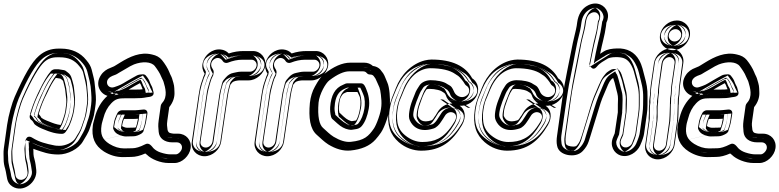

<svg xmlns="http://www.w3.org/2000/svg" viewBox="-24 -847 4488 1106"><path d="M344 -443 313 -448H310H292C284 -448 275 -443 270 -438C246 -411 225 -372 203 -327C185 -291 169 -253 156 -213C152 -201 149 -189 147 -178C146 -169 150 -160 156 -156C160 -154 166 -148 172 -136C173 -133 176 -131 178 -129L186 -123C202 -111 232 -100 253 -92L268 -87C289 -80 311 -76 333 -76C352 -76 359 -95 368 -108C380 -127 398 -180 402 -207L406 -237C409 -260 409 -282 406 -304C401 -341 404 -343 396 -371C389 -396 386 -415 367 -429C355 -437 355 -441 344 -443ZM324 -394C327 -392 339 -384 340 -379C342 -371 344 -361 347 -351C354 -325 351 -325 356 -290C359 -272 359 -255 356 -237L352 -207C350 -197 347 -182 340 -163C332 -139 328 -132 325 -127C315 -128 302 -131 290 -135L276 -140C257 -148 231 -156 215 -168C211 -175 206 -183 199 -190C211 -233 228 -274 247 -310C247 -310 248 -311 248 -312C265 -349 280 -376 297 -398H300ZM320 -7C305 -7 295 -8 291 -9C240 -19 202 -29 163 -53C163 -53 129 -78 122 -31L117 7V15C120 46 118 64 126 92C130 106 132 128 135 146C138 177 104 200 79 184C67 177 66 168 64 154C62 131 48 90 48 66C48 44 45 28 48 8L67 -128C74 -178 96 -249 107 -275C159 -393 203 -465 231 -490C251 -508 274 -517 304 -517H320C370 -517 405 -501 432 -467C446 -451 453 -438 455 -429C464 -391 474 -359 476 -317C477 -298 481 -273 477 -248L472 -212C464 -160 460 -163 447 -121C437 -89 424 -76 411 -52C396 -25 351 -7 320 -7ZM454 -33C468 -58 485 -80 495 -113C507 -154 515 -162 522 -212L527 -248C529 -265 529 -280 528 -295C525 -326 524 -349 520 -377C517 -399 509 -423 504 -446C499 -465 490 -481 473 -501C439 -544 389 -567 327 -567H312C271 -567 233 -554 201 -526C157 -488 114 -410 61 -290C46 -257 25 -184 17 -128L-2 8C-5 32 -3 48 -3 72C-3 89 0 107 6 126C18 170 11 204 47 227C109 267 192 203 185 133C183 113 180 90 175 72C167 46 169 38 168 10C171 11 177 14 181 15C223 29 256 43 313 43C366 43 429 11 454 -33ZM340 -418H341C343 -416 346 -413 352 -409C362 -402 364 -393 372 -364C379 -338 376 -341 382 -301C385 -281 384 -261 381 -241L377 -211C374 -189 355 -133 347 -121C338 -107 334 -101 333 -101C314 -101 295 -104 276 -111L262 -116C240 -125 212 -135 201 -143L193 -149C185 -163 179 -171 172 -176C174 -185 176 -193 180 -205C193 -244 208 -280 225 -316C246 -360 268 -397 289 -421L292 -423H310ZM333 -418 302 -423H285L278 -413C259 -389 242 -360 225 -322C205 -284 188 -241 175 -197L171 -183L181 -173C186 -168 190 -162 193 -156L196 -151L200 -148C221 -133 248 -124 268 -116L282 -111C296 -106 310 -103 322 -102L338 -100L346 -113C351 -121 356 -131 364 -155C371 -175 375 -191 377 -204L381 -233C384 -253 384 -274 381 -294C376 -326 379 -330 371 -358C368 -368 366 -377 364 -385C358 -408 339 -414 338 -415ZM320 18C304 18 295 17 287 16C236 6 193 -4 150 -31L149 -32H148V-33C148 -32 147 -29 147 -27L142 10V11V12C146 47 143 61 150 85C155 103 157 125 160 142V143C163 181 134 211 101 214C89 215 76 212 65 205C44 191 41 170 39 158V157V156C37 139 22 97 23 65C23 47 19 29 23 4L43 -132C51 -185 71 -256 84 -285C136 -404 180 -479 215 -509C240 -530 270 -542 305 -542H320C375 -542 419 -524 452 -483C467 -466 475 -449 479 -434C488 -397 499 -363 501 -318C502 -301 505 -274 501 -244L496 -208C488 -154 481 -151 470 -114C459 -78 445 -60 433 -40C411 -1 358 18 320 18ZM433 -45C414 -11 358 18 313 18C261 18 232 6 189 -9C186 -10 180 -12 178 -13L141 -29L143 11C144 36 142 50 151 79C155 94 158 117 160 136C162 151 158 165 150 178C130 211 90 224 61 206C38 192 45 173 30 119C25 101 22 86 22 73C22 46 20 31 23 12L42 -124C50 -177 71 -250 84 -280C136 -399 180 -474 218 -507C245 -531 277 -542 312 -542H327C383 -542 424 -523 454 -486C470 -467 477 -455 480 -441C486 -416 494 -392 496 -373C499 -346 500 -324 503 -293C504 -280 504 -266 502 -251L497 -216C490 -169 484 -164 471 -120C462 -92 448 -72 433 -45ZM323 -420 307 -423C287 -399 266 -363 246 -321C229 -285 213 -249 200 -209C196 -197 193 -186 192 -176C192 -174 191 -172 192 -171C202 -164 208 -157 215 -143L222 -138C230 -132 255 -122 278 -113L292 -108C301 -105 308 -103 317 -102C319 -105 323 -111 326 -116C335 -130 354 -185 357 -209L361 -239C364 -260 365 -281 362 -302C357 -341 358 -340 351 -367C344 -394 339 -408 331 -414ZM350 -416 359 -409C361 -408 380 -400 384 -382C386 -374 388 -365 391 -355C398 -328 396 -325 401 -292C404 -273 404 -254 401 -235L397 -205C395 -193 391 -178 384 -158C376 -134 372 -126 367 -119L354 -98L316 -102C299 -104 282 -108 266 -114L252 -119H251C233 -126 202 -136 179 -153L175 -157L172 -161C168 -167 165 -173 160 -178L152 -186L155 -194C167 -238 184 -279 204 -317V-318C221 -356 238 -385 256 -408L268 -423H307ZM320 18C377 18 434 -10 454 -45C466 -66 481 -83 491 -117C503 -156 508 -156 516 -210L522 -246C526 -274 522 -300 521 -318C519 -362 508 -395 499 -432C496 -445 488 -460 473 -477C442 -516 392 -542 320 -542H305C256 -542 218 -526 193 -504C158 -473 115 -400 63 -281C51 -253 30 -182 23 -130L3 6C0 29 3 46 3 66C3 94 17 134 19 155C21 168 21 185 45 200C57 208 76 214 98 214C165 213 182 170 180 144C177 125 175 105 170 88C162 62 166 47 162 13V9L166 -17C201 -1 237 7 276 15C291 18 302 18 320 18ZM411 -40C426 -67 441 -87 450 -117C463 -160 470 -166 477 -214L482 -249C484 -265 484 -280 483 -294C480 -325 479 -348 476 -375C473 -395 465 -419 459 -443C455 -459 448 -472 432 -491C401 -530 366 -542 327 -542H312C291 -542 266 -535 239 -512C202 -480 157 -403 105 -284C91 -253 70 -180 62 -126L43 10C40 31 42 46 42 72C42 87 45 104 50 122C64 171 62 199 81 211C86 214 89 214 89 214C97 213 145 183 140 134C138 114 135 92 130 76C122 48 124 36 123 10L121 -42L195 -10C196 -10 203 -7 204 -7C250 8 272 18 313 18C336 18 390 -2 411 -40Z M790 -77C805 -88 803 -94 804 -98C809 -112 816 -135 818 -149L825 -191C827 -202 822 -218 801 -216C775 -213 759 -212 757 -212H679C668 -212 656 -204 652 -195C641 -172 634 -154 632 -137L628 -113C627 -107 629 -102 632 -97C641 -78 661 -69 681 -64C688 -62 694 -61 701 -61L746 -62C760 -62 776 -69 790 -77ZM679 -121 682 -137C683 -142 685 -149 690 -162H749C754 -162 758 -162 771 -163L768 -149C767 -142 763 -124 759 -114L753 -112L708 -111C696 -111 681 -119 679 -121ZM1024 7C1022 23 1003 42 990 42H955C943 42 924 39 900 31C885 26 871 18 860 7C850 -4 836 -28 813 -16C782 0 757 7 739 7L691 8C662 8 634 -1 606 -18C564 -45 553 -74 561 -126C563 -140 568 -153 571 -165C580 -201 595 -229 617 -252C642 -278 659 -281 699 -281H751C782 -281 798 -282 823 -287C832 -289 872 -287 858 -325C858 -326 857 -329 856 -333C853 -350 845 -356 839 -374C835 -387 827 -399 816 -412C812 -417 805 -419 799 -419C789 -419 772 -417 764 -412C747 -402 737 -398 709 -381C671 -358 669 -357 634 -345C612 -338 596 -351 593 -366C588 -389 609 -404 624 -410L637 -415C647 -418 653 -423 665 -430L691 -445C718 -462 738 -472 748 -476C795 -494 847 -493 868 -466C881 -449 898 -424 904 -407C908 -396 914 -388 918 -376C928 -342 944 -290 910 -254C906 -250 903 -243 902 -238L890 -153C886 -123 888 -113 890 -88C893 -50 924 -27 969 -27H995C1013 -27 1027 -12 1024 7ZM798 -333C791 -347 791 -355 782 -368C766 -360 744 -347 717 -331H758C782 -331 783 -331 798 -333ZM1074 7C1081 -39 1048 -77 1002 -77H977C968 -77 966 -79 955 -81C947 -83 942 -93 941 -100C939 -124 936 -123 940 -153L951 -230C972 -256 983 -286 981 -317C981 -323 980 -331 980 -339C980 -357 971 -382 967 -396C963 -408 956 -418 952 -430C943 -453 926 -480 909 -501C895 -518 876 -528 852 -533C784 -550 723 -520 669 -487L643 -471C633 -465 632 -464 626 -462L612 -456C592 -449 571 -435 558 -415C521 -360 553 -307 595 -295C560 -264 534 -220 522 -170C519 -156 513 -141 511 -126C501 -55 522 -8 575 26C609 47 645 58 684 58L732 57C757 57 784 50 813 37C816 40 819 42 823 45C848 70 900 92 947 92H982C1025 92 1068 50 1074 7ZM776 -98 779 -101C779 -102 780 -104 781 -107C786 -120 792 -142 794 -153L799 -191C775 -189 762 -187 757 -187H679C678 -187 675 -185 675 -184C664 -162 658 -145 656 -133L653 -110L654 -109L655 -107C658 -100 669 -93 688 -88H689C695 -86 694 -86 701 -86L746 -87C752 -87 764 -91 776 -98ZM663 -102 653 -111 657 -140C658 -148 661 -158 667 -172L673 -187H749C753 -187 755 -187 768 -188L800 -191L793 -145C791 -134 786 -117 782 -105L779 -95L769 -91C765 -89 761 -88 759 -88C300 23 757 -87 757 -87L708 -86C685 -87 671 -96 663 -102ZM1049 11C1054 -22 1029 -52 995 -52H969C933 -52 917 -68 915 -91C913 -117 911 -121 915 -149L927 -234C927 -235 928 -236 928 -236C974 -285 951 -352 942 -383C937 -400 929 -409 927 -416C919 -438 902 -464 887 -482C854 -523 789 -518 739 -499C726 -494 706 -484 678 -467L652 -451C640 -444 637 -441 630 -439H629L615 -433C597 -426 560 -403 569 -361C575 -333 605 -309 642 -321C678 -333 684 -337 721 -359C748 -375 758 -378 777 -390C779 -391 792 -394 798 -394C807 -383 812 -375 815 -366C823 -341 830 -338 832 -329C833 -323 834 -321 835 -317V-314C830 -313 826 -314 817 -312C795 -307 782 -306 751 -306H699C658 -306 629 -301 599 -270C574 -244 556 -211 546 -171C543 -160 538 -147 536 -130C528 -72 543 -29 593 3C625 23 656 33 691 33L739 32C765 32 792 23 825 6C828 8 834 16 843 25C857 39 873 49 892 55C918 63 939 67 955 67H990C1021 67 1045 38 1049 11ZM821 -344C817 -353 815 -364 803 -382L790 -400L770 -390C754 -381 731 -369 704 -353L625 -306H758C782 -306 787 -306 801 -308L837 -312ZM1049 4C1044 35 1010 67 982 67H947C907 67 859 47 840 28V27L839 26C835 23 834 22 831 19L819 7L803 14C776 26 753 32 732 32L684 33C649 33 618 23 588 4C543 -25 527 -59 536 -122C538 -134 542 -149 546 -164C557 -210 580 -249 611 -277L645 -307L602 -319C597 -320 592 -323 588 -326C568 -339 556 -366 579 -401C589 -416 605 -428 620 -433L635 -439C642 -442 647 -444 656 -450L682 -465C736 -498 790 -523 847 -509C868 -504 879 -497 889 -485C905 -465 921 -440 928 -421C934 -405 941 -396 943 -389C948 -374 955 -350 955 -338C955 -329 956 -323 956 -316C957 -291 950 -267 932 -246L927 -240L915 -157C911 -126 914 -118 916 -98C917 -89 920 -80 925 -73C930 -66 937 -59 950 -56C957 -55 964 -52 977 -52H1002C1005 -52 1007 -51 1009 -51C1035 -47 1053 -25 1049 4ZM755 -93C762 -99 756 -93 760 -103C765 -117 772 -139 774 -151L779 -189C769 -188 767 -187 757 -187H695C685 -165 679 -149 677 -135L673 -111C673 -108 673 -106 674 -105L675 -104L676 -103C681 -92 687 -90 701 -86H702L742 -87C745 -88 749 -90 755 -93ZM642 -108 633 -115 637 -138C638 -145 640 -155 646 -168L654 -187H749L763 -188L820 -193L813 -147C812 -137 807 -120 803 -109L800 -100L787 -94C780 -91 774 -90 771 -89C768 -88 766 -88 763 -87L708 -86H706C665 -87 649 -102 642 -108ZM1069 9C1072 -9 1065 -27 1040 -41C1030 -47 1014 -52 995 -52H969C960 -52 938 -57 935 -90C933 -116 931 -122 935 -151L947 -236C947 -238 950 -242 950 -242C987 -281 978 -326 969 -359C967 -367 965 -374 963 -380C958 -395 951 -404 948 -412C941 -432 924 -458 909 -476C906 -480 902 -484 898 -487C854 -523 774 -517 722 -497C705 -491 686 -479 657 -462L632 -447C619 -439 617 -438 614 -437L613 -436L597 -430C570 -419 542 -395 549 -363C551 -355 555 -347 563 -339C569 -333 577 -326 591 -322C611 -316 638 -317 657 -323C694 -335 705 -343 741 -364C762 -377 772 -381 785 -388C790 -381 793 -375 795 -369C798 -360 801 -353 804 -348C808 -341 811 -338 812 -331C813 -326 813 -323 814 -320C815 -316 816 -314 816 -312C813 -312 811 -311 806 -310C788 -306 781 -306 751 -306H699C651 -306 607 -296 577 -264C552 -238 536 -206 526 -168C523 -157 518 -143 516 -128C508 -73 520 -35 572 -1C605 20 644 33 690 33H691L740 32C769 32 794 24 817 15L821 19C835 33 854 45 878 53C906 62 929 67 955 67H990C1055 67 1067 23 1069 9ZM842 -340 855 -314 807 -309C795 -308 782 -306 758 -306H612L684 -348C711 -364 735 -377 751 -386L799 -412L824 -377C836 -360 837 -350 842 -340ZM1029 6C1024 39 991 64 981 67H947C923 67 881 52 862 33H861V32C858 29 855 27 852 24L826 -2L785 17C759 29 742 32 731 32L683 33C660 33 638 27 609 9C566 -19 546 -57 556 -124C558 -137 562 -153 566 -167C578 -214 603 -255 633 -282L658 -305L615 -318C605 -321 567 -357 600 -406C611 -422 627 -432 635 -435L637 -436L652 -442C660 -445 668 -449 677 -455L702 -470C759 -505 801 -519 834 -511L835 -510H836C848 -507 858 -504 868 -491C884 -471 901 -446 908 -425C913 -410 920 -401 923 -392C927 -377 935 -354 935 -339C935 -331 936 -323 936 -316C938 -288 928 -262 910 -240L907 -236L895 -155C891 -124 894 -121 896 -99C897 -92 893 -66 940 -57C940 -57 955 -52 977 -52H1002C1006 -51 1034 -31 1029 6Z M1454 -468C1451 -450 1434 -434 1416 -434H1363C1349 -434 1335 -430 1320 -427C1303 -424 1288 -414 1277 -401C1268 -390 1260 -385 1255 -367L1251 -350C1247 -334 1242 -319 1239 -298L1200 -31C1197 -13 1180 3 1161 3C1142 3 1128 -13 1131 -31L1170 -298C1175 -330 1179 -339 1184 -360L1189 -377C1192 -388 1196 -398 1202 -409C1204 -412 1205 -415 1205 -418L1207 -430C1208 -439 1202 -449 1198 -455C1188 -471 1191 -492 1208 -505C1228 -520 1249 -513 1260 -494C1266 -485 1279 -482 1289 -486C1317 -497 1344 -503 1372 -503H1425C1443 -503 1457 -486 1454 -468ZM1154 53C1200 53 1243 15 1250 -31L1289 -298C1292 -319 1295 -329 1299 -344L1303 -359C1306 -363 1308 -365 1313 -371C1322 -381 1342 -383 1355 -384H1408C1453 -384 1497 -423 1504 -468C1511 -513 1478 -553 1433 -553H1380C1351 -553 1324 -549 1294 -539C1282 -552 1266 -560 1247 -562C1198 -567 1155 -530 1144 -486C1138 -461 1143 -442 1155 -422C1149 -410 1145 -399 1141 -385L1135 -368C1128 -346 1125 -329 1120 -298L1081 -31C1074 15 1108 53 1154 53ZM1479 -464C1475 -433 1447 -409 1416 -409H1363C1354 -409 1341 -406 1324 -403C1314 -401 1305 -394 1296 -384C1284 -370 1282 -372 1279 -361L1275 -344C1271 -328 1267 -313 1264 -294L1225 -27C1220 4 1193 28 1161 28C1127 28 1102 -2 1107 -35L1145 -302C1150 -335 1154 -348 1159 -367H1160L1165 -384C1169 -397 1172 -407 1180 -421C1180 -421 1181 -421 1181 -422L1182 -432C1181 -434 1179 -437 1176 -442C1159 -470 1166 -505 1193 -525C1225 -549 1261 -537 1280 -509C1310 -521 1341 -528 1372 -528H1425C1460 -528 1484 -496 1479 -464ZM1154 28C1187 28 1221 -2 1226 -35L1264 -302C1267 -324 1271 -336 1275 -350L1280 -371L1284 -375C1287 -379 1289 -382 1294 -388C1313 -410 1342 -408 1353 -409H1354H1408C1440 -409 1475 -439 1480 -472C1484 -501 1466 -524 1440 -528H1433H1380C1354 -528 1330 -524 1302 -515L1286 -510L1275 -522C1267 -531 1257 -536 1245 -537C1210 -541 1176 -514 1168 -481C1164 -463 1167 -451 1177 -435L1184 -423L1178 -410C1172 -399 1169 -391 1165 -378L1159 -361C1152 -340 1149 -325 1145 -294L1106 -27C1102 2 1120 24 1146 28ZM1499 -466C1496 -447 1483 -426 1451 -415C1442 -412 1430 -409 1416 -409H1363C1362 -409 1354 -408 1334 -404C1332 -403 1324 -398 1317 -390C1305 -376 1304 -377 1300 -363L1295 -346C1291 -330 1287 -316 1284 -296L1245 -29C1242 -8 1223 28 1161 28C1093 28 1084 -14 1087 -33L1125 -300C1130 -333 1134 -343 1139 -364L1145 -381C1148 -393 1153 -404 1159 -416C1159 -417 1160 -419 1160 -420L1162 -432C1162 -433 1160 -440 1155 -447C1141 -470 1143 -499 1172 -520C1178 -525 1186 -529 1197 -533C1220 -541 1250 -539 1269 -531C1280 -527 1286 -521 1291 -516C1316 -523 1344 -528 1372 -528H1425C1444 -528 1459 -523 1469 -518C1496 -504 1502 -484 1499 -466ZM1154 28C1157 28 1200 10 1206 -33L1244 -300C1247 -321 1251 -334 1255 -348L1260 -366L1262 -369C1265 -373 1268 -376 1273 -382C1279 -389 1287 -394 1296 -398C1318 -407 1341 -408 1349 -409H1352H1408C1411 -409 1454 -428 1460 -470C1465 -505 1437 -527 1432 -528H1380C1360 -528 1342 -525 1317 -517L1276 -503L1254 -527C1248 -534 1240 -538 1239 -538C1238 -538 1198 -526 1188 -483C1183 -462 1188 -447 1198 -430L1202 -422L1199 -415C1193 -404 1189 -394 1185 -381L1180 -364C1173 -342 1169 -327 1165 -296L1126 -29C1120 10 1152 28 1154 28Z M1816 -468C1813 -450 1796 -434 1778 -434H1725C1711 -434 1697 -430 1682 -427C1665 -424 1650 -414 1639 -401C1630 -390 1622 -385 1617 -367L1613 -350C1609 -334 1604 -319 1601 -298L1562 -31C1559 -13 1542 3 1523 3C1504 3 1490 -13 1493 -31L1532 -298C1537 -330 1541 -339 1546 -360L1551 -377C1554 -388 1558 -398 1564 -409C1566 -412 1567 -415 1567 -418L1569 -430C1570 -439 1564 -449 1560 -455C1550 -471 1553 -492 1570 -505C1590 -520 1611 -513 1622 -494C1628 -485 1641 -482 1651 -486C1679 -497 1706 -503 1734 -503H1787C1805 -503 1819 -486 1816 -468ZM1516 53C1562 53 1605 15 1612 -31L1651 -298C1654 -319 1657 -329 1661 -344L1665 -359C1668 -363 1670 -365 1675 -371C1684 -381 1704 -383 1717 -384H1770C1815 -384 1859 -423 1866 -468C1873 -513 1840 -553 1795 -553H1742C1713 -553 1686 -549 1656 -539C1644 -552 1628 -560 1609 -562C1560 -567 1517 -530 1506 -486C1500 -461 1505 -442 1517 -422C1511 -410 1507 -399 1503 -385L1497 -368C1490 -346 1487 -329 1482 -298L1443 -31C1436 15 1470 53 1516 53ZM1841 -464C1837 -433 1809 -409 1778 -409H1725C1716 -409 1703 -406 1686 -403C1676 -401 1667 -394 1658 -384C1646 -370 1644 -372 1641 -361L1637 -344C1633 -328 1629 -313 1626 -294L1587 -27C1582 4 1555 28 1523 28C1489 28 1464 -2 1469 -35L1507 -302C1512 -335 1516 -348 1521 -367H1522L1527 -384C1531 -397 1534 -407 1542 -421C1542 -421 1543 -421 1543 -422L1544 -432C1543 -434 1541 -437 1538 -442C1521 -470 1528 -505 1555 -525C1587 -549 1623 -537 1642 -509C1672 -521 1703 -528 1734 -528H1787C1822 -528 1846 -496 1841 -464ZM1516 28C1549 28 1583 -2 1588 -35L1626 -302C1629 -324 1633 -336 1637 -350L1642 -371L1646 -375C1649 -379 1651 -382 1656 -388C1675 -410 1704 -408 1715 -409H1716H1770C1802 -409 1837 -439 1842 -472C1846 -501 1828 -524 1802 -528H1795H1742C1716 -528 1692 -524 1664 -515L1648 -510L1637 -522C1629 -531 1619 -536 1607 -537C1572 -541 1538 -514 1530 -481C1526 -463 1529 -451 1539 -435L1546 -423L1540 -410C1534 -399 1531 -391 1527 -378L1521 -361C1514 -340 1511 -325 1507 -294L1468 -27C1464 2 1482 24 1508 28ZM1861 -466C1858 -447 1845 -426 1813 -415C1804 -412 1792 -409 1778 -409H1725C1724 -409 1716 -408 1696 -404C1694 -403 1686 -398 1679 -390C1667 -376 1666 -377 1662 -363L1657 -346C1653 -330 1649 -316 1646 -296L1607 -29C1604 -8 1585 28 1523 28C1455 28 1446 -14 1449 -33L1487 -300C1492 -333 1496 -343 1501 -364L1507 -381C1510 -393 1515 -404 1521 -416C1521 -417 1522 -419 1522 -420L1524 -432C1524 -433 1522 -440 1517 -447C1503 -470 1505 -499 1534 -520C1540 -525 1548 -529 1559 -533C1582 -541 1612 -539 1631 -531C1642 -527 1648 -521 1653 -516C1678 -523 1706 -528 1734 -528H1787C1806 -528 1821 -523 1831 -518C1858 -504 1864 -484 1861 -466ZM1516 28C1519 28 1562 10 1568 -33L1606 -300C1609 -321 1613 -334 1617 -348L1622 -366L1624 -369C1627 -373 1630 -376 1635 -382C1641 -389 1649 -394 1658 -398C1680 -407 1703 -408 1711 -409H1714H1770C1773 -409 1816 -428 1822 -470C1827 -505 1799 -527 1794 -528H1742C1722 -528 1704 -525 1679 -517L1638 -503L1616 -527C1610 -534 1602 -538 1601 -538C1600 -538 1560 -526 1550 -483C1545 -462 1550 -447 1560 -430L1564 -422L1561 -415C1555 -404 1551 -394 1547 -381L1542 -364C1535 -342 1531 -327 1527 -296L1488 -29C1482 10 1514 28 1516 28Z M2056 -367H1977C1973 -367 1969 -366 1966 -365L1953 -359C1905 -340 1883 -297 1878 -231C1877 -212 1878 -195 1883 -175C1886 -162 1893 -160 1899 -154L1919 -136C1941 -116 1962 -105 1983 -101C1999 -98 2005 -99 2019 -102C2032 -104 2046 -105 2060 -121C2080 -145 2092 -178 2100 -220C2108 -265 2098 -306 2086 -333C2082 -343 2074 -367 2056 -367ZM2035 -317C2039 -308 2043 -302 2047 -292C2061 -261 2046 -179 2027 -153C2023 -152 2005 -149 2002 -149C1990 -152 1977 -156 1955 -176L1936 -194C1934 -196 1933 -196 1931 -198C1928 -212 1927 -225 1928 -232C1928 -233 1929 -233 1929 -234C1930 -262 1935 -280 1939 -287C1952 -310 1954 -308 1975 -317ZM2105 -418C2119 -418 2126 -414 2132 -404L2139 -394C2143 -386 2146 -379 2149 -372C2160 -345 2165 -346 2170 -302C2176 -252 2176 -222 2156 -165C2146 -136 2136 -116 2130 -107C2099 -62 2075 -38 1997 -30C1968 -27 1935 -37 1898 -59C1874 -74 1860 -90 1837 -110C1816 -128 1804 -174 1811 -256C1816 -306 1852 -368 1873 -384C1920 -420 1958 -436 1987 -436H2067C2077 -436 2083 -433 2089 -426C2093 -421 2100 -418 2105 -418ZM2124 -467C2111 -479 2094 -486 2074 -486H1994C1947 -486 1897 -463 1845 -422C1824 -406 1809 -382 1790 -348C1775 -322 1765 -289 1761 -254C1753 -168 1762 -105 1800 -71C1825 -49 1841 -32 1867 -15C1910 11 1952 24 1995 20C2057 14 2106 -6 2139 -43C2151 -56 2161 -70 2171 -84C2192 -115 2219 -192 2222 -240C2224 -280 2220 -345 2207 -372C2198 -391 2194 -408 2183 -425L2176 -434C2165 -452 2148 -464 2124 -467ZM2054 -342C2057 -338 2060 -331 2063 -323C2073 -300 2083 -263 2076 -225C2069 -185 2057 -156 2041 -137C2034 -129 2031 -129 2014 -126C1999 -123 1999 -123 1987 -125C1972 -128 1955 -137 1935 -155L1915 -173C1911 -177 1908 -179 1908 -179C1908 -179 1907 -180 1907 -181C1903 -199 1902 -212 1903 -229C1907 -291 1926 -321 1962 -336L1976 -342H1977ZM2051 -342 2058 -328C2063 -318 2065 -311 2069 -302C2089 -257 2071 -173 2047 -139L2042 -132L2034 -129C2026 -127 2013 -124 2003 -124H1999L1996 -125C1983 -128 1964 -135 1939 -157L1919 -175L1914 -180L1908 -185L1907 -192C1903 -209 1902 -221 1904 -236C1906 -266 1910 -286 1918 -300C1932 -325 1948 -332 1965 -340L1970 -342ZM2107 -443C2101 -449 2099 -452 2093 -455C2085 -459 2075 -461 2067 -461H1987C1949 -461 1906 -442 1857 -404C1827 -381 1792 -317 1786 -259C1778 -176 1788 -119 1820 -91C1842 -72 1858 -55 1885 -37C1925 -13 1962 -1 1999 -5C2083 -14 2118 -45 2151 -93C2160 -106 2168 -127 2179 -157C2200 -217 2200 -254 2194 -305C2189 -350 2181 -359 2172 -381C2169 -389 2166 -397 2161 -406L2160 -407L2154 -417C2149 -425 2146 -429 2139 -434C2129 -441 2115 -443 2107 -443ZM2121 -442C2139 -439 2147 -433 2155 -421L2162 -411C2171 -398 2174 -383 2184 -361C2193 -343 2199 -279 2197 -242C2195 -201 2167 -123 2150 -98C2141 -85 2131 -72 2120 -60C2093 -29 2050 -11 1992 -5C1956 -1 1920 -13 1880 -37C1856 -53 1843 -67 1817 -90C1789 -114 1777 -166 1785 -251C1788 -283 1799 -313 1812 -336C1831 -370 1845 -390 1861 -402C1911 -441 1956 -461 1994 -461H2074C2088 -461 2099 -456 2107 -449L2113 -444ZM2036 -342H1987L1980 -339C1952 -328 1928 -295 1923 -230C1922 -212 1922 -197 1927 -178C1928 -175 1929 -174 1929 -174C1929 -174 1932 -172 1937 -168L1957 -150C1977 -132 1994 -125 1997 -124C1998 -124 2002 -125 2005 -126C2011 -127 2015 -127 2016 -127C2017 -127 2018 -129 2020 -131C2037 -151 2047 -182 2055 -223C2063 -264 2053 -303 2042 -327C2040 -332 2039 -337 2036 -342ZM2069 -342H1960L1948 -337C1932 -330 1909 -318 1896 -295C1889 -283 1886 -265 1884 -235V-234C1883 -224 1883 -211 1886 -195L1887 -190L1892 -185L1897 -180L1917 -162C1942 -140 1967 -131 1982 -127L1992 -124H2004C2026 -124 2032 -127 2047 -131L2062 -135L2068 -144C2092 -178 2108 -257 2090 -298C2086 -307 2084 -314 2079 -324ZM2125 -441C2113 -452 2091 -461 2067 -461H1987C1930 -461 1884 -436 1836 -399C1805 -375 1772 -313 1766 -258C1758 -175 1767 -125 1799 -97C1821 -78 1835 -61 1864 -42C1904 -17 1951 1 2005 -5C2104 -16 2141 -52 2172 -98C2180 -110 2190 -130 2200 -160C2221 -219 2220 -254 2214 -304C2209 -348 2203 -353 2193 -377C2190 -385 2187 -392 2182 -401L2181 -402L2175 -412C2168 -423 2153 -436 2125 -441ZM2113 -443C2117 -442 2125 -441 2134 -426L2140 -416C2149 -402 2154 -386 2164 -366C2174 -346 2179 -279 2177 -241C2174 -197 2146 -119 2128 -93C2119 -80 2109 -66 2098 -54C2071 -23 2034 -10 1986 -5C1966 -3 1939 -8 1900 -32C1878 -46 1864 -61 1838 -84C1810 -108 1798 -167 1806 -252C1809 -285 1820 -316 1833 -340C1852 -374 1868 -397 1882 -408C1933 -448 1974 -461 1994 -461H2074C2074 -461 2079 -460 2085 -454L2095 -446Z M2582 -251C2543 -251 2512 -228 2496 -200C2491 -192 2488 -186 2485 -182C2481 -176 2474 -168 2470 -160C2469 -159 2468 -158 2462 -154C2449 -150 2438 -148 2430 -148C2408 -148 2394 -155 2383 -179C2383 -179 2382 -188 2384 -205C2386 -221 2391 -239 2399 -259L2410 -289C2414 -299 2418 -306 2420 -311L2432 -331C2433 -332 2437 -335 2450 -335C2467 -335 2483 -333 2499 -329C2520 -324 2522 -319 2536 -311C2543 -305 2546 -293 2550 -284C2558 -270 2569 -259 2582 -251ZM2624 -238C2669 -234 2712 -266 2725 -303C2740 -345 2721 -380 2696 -396C2657 -467 2580 -504 2461 -504C2449 -504 2437 -502 2423 -499C2348 -480 2285 -417 2256 -339C2241 -298 2224 -269 2216 -216C2203 -126 2224 -71 2273 -28C2311 5 2358 21 2402 21C2519 21 2583 -35 2637 -126C2665 -174 2654 -218 2624 -238ZM2660 -294C2634 -278 2605 -295 2595 -312C2587 -327 2583 -343 2569 -353C2564 -357 2559 -358 2552 -363C2532 -378 2492 -385 2457 -385C2434 -385 2406 -376 2392 -354L2378 -332C2373 -324 2369 -315 2364 -301L2352 -271C2343 -248 2337 -226 2334 -205C2331 -185 2330 -168 2337 -153C2353 -118 2383 -98 2423 -98C2439 -98 2455 -101 2474 -107C2490 -112 2506 -129 2515 -143C2524 -157 2530 -164 2539 -180C2547 -194 2567 -207 2587 -198C2604 -190 2610 -173 2594 -146C2563 -94 2532 -63 2500 -48C2475 -35 2445 -29 2409 -29C2376 -29 2342 -41 2309 -68C2283 -89 2269 -115 2265 -144C2262 -167 2262 -191 2266 -216C2270 -242 2275 -261 2281 -274C2299 -314 2306 -343 2331 -380C2357 -418 2389 -441 2428 -451C2439 -453 2446 -454 2453 -454C2520 -454 2568 -442 2598 -421C2603 -417 2609 -414 2615 -410C2625 -403 2647 -376 2653 -364C2655 -360 2659 -356 2662 -354C2682 -344 2688 -310 2660 -294ZM2595 -273 2672 -226H2582C2553 -226 2531 -209 2518 -187C2513 -178 2508 -172 2505 -167C2499 -159 2494 -153 2493 -150L2491 -146L2489 -143C2487 -141 2482 -137 2476 -133L2473 -131L2469 -130C2455 -126 2441 -123 2430 -123C2400 -123 2375 -138 2360 -169C2355 -181 2356 -188 2359 -209C2362 -227 2367 -247 2375 -268L2387 -298C2391 -309 2394 -316 2397 -322L2398 -323L2413 -346L2414 -347C2419 -353 2433 -360 2450 -360C2469 -360 2487 -358 2505 -354C2531 -348 2541 -336 2548 -332L2551 -331L2553 -329C2567 -316 2569 -301 2572 -296C2578 -286 2586 -279 2595 -273ZM2610 -217C2627 -205 2638 -179 2615 -139C2564 -52 2509 -4 2402 -4C2364 -4 2322 -18 2289 -47C2246 -84 2229 -127 2241 -212C2248 -261 2263 -286 2279 -330C2305 -401 2364 -458 2429 -475C2443 -478 2451 -479 2461 -479C2576 -479 2642 -444 2675 -384L2678 -379L2683 -375C2699 -365 2712 -342 2701 -311C2692 -284 2658 -260 2626 -263L2529 -273ZM2672 -272C2682 -278 2691 -286 2696 -295C2713 -324 2703 -360 2675 -376C2665 -395 2646 -419 2629 -430C2623 -434 2618 -438 2613 -441C2577 -466 2523 -479 2453 -479C2444 -479 2435 -478 2422 -475C2376 -463 2340 -437 2311 -394C2283 -353 2275 -321 2258 -284C2251 -268 2245 -246 2241 -219C2237 -192 2236 -166 2240 -140C2245 -106 2262 -74 2293 -49C2330 -18 2370 -4 2409 -4C2448 -4 2482 -12 2511 -26C2550 -44 2584 -78 2616 -133C2628 -153 2633 -177 2623 -197C2617 -209 2608 -216 2598 -221C2562 -238 2529 -214 2517 -193C2509 -179 2503 -172 2493 -156C2486 -145 2474 -133 2467 -131C2450 -126 2435 -123 2423 -123C2393 -123 2372 -137 2359 -164C2356 -171 2355 -183 2358 -202C2361 -221 2367 -240 2375 -262L2387 -292C2393 -306 2396 -314 2399 -319L2413 -341C2421 -353 2438 -360 2457 -360C2490 -360 2525 -352 2537 -343C2546 -337 2552 -334 2554 -333C2560 -329 2564 -319 2573 -301L2574 -300V-299C2589 -274 2630 -247 2672 -272ZM2615 -268C2608 -273 2600 -280 2593 -291C2589 -299 2588 -310 2574 -323L2572 -326L2568 -328C2565 -330 2551 -344 2517 -352C2496 -357 2473 -360 2450 -360C2420 -360 2397 -348 2392 -342L2391 -340L2377 -319L2376 -318C2373 -313 2370 -305 2366 -294L2355 -264C2347 -243 2342 -224 2339 -207C2336 -187 2336 -181 2340 -173C2353 -147 2378 -123 2430 -123C2450 -123 2466 -127 2483 -132L2491 -134L2497 -138C2504 -143 2508 -147 2510 -149L2513 -151L2514 -154C2516 -159 2521 -165 2526 -173C2529 -178 2534 -183 2539 -192C2555 -219 2578 -226 2582 -226H2685ZM2589 -222 2512 -275 2632 -263C2632 -263 2668 -272 2680 -308C2693 -345 2675 -372 2662 -380L2656 -384L2653 -389C2618 -453 2559 -479 2461 -479C2456 -479 2452 -478 2441 -476C2390 -462 2328 -408 2300 -333C2284 -290 2268 -265 2261 -214C2248 -126 2269 -79 2311 -42C2343 -14 2378 -4 2402 -4C2485 -4 2540 -42 2594 -134C2619 -177 2604 -212 2589 -222ZM2692 -276C2658 -256 2610 -262 2585 -275C2568 -284 2560 -294 2553 -305C2546 -318 2542 -328 2537 -334L2533 -338C2532 -339 2526 -341 2516 -348C2509 -353 2484 -360 2457 -360C2455 -360 2443 -360 2434 -346L2420 -324C2417 -319 2414 -310 2408 -296L2396 -266C2394 -260 2391 -253 2389 -247C2384 -232 2380 -217 2378 -203C2375 -183 2375 -170 2380 -160C2395 -128 2416 -123 2423 -123C2427 -123 2435 -124 2451 -129C2455 -131 2466 -141 2472 -151C2482 -167 2488 -173 2496 -188C2502 -199 2530 -236 2593 -225C2602 -223 2609 -220 2616 -217C2655 -198 2654 -168 2637 -138C2605 -84 2573 -49 2530 -29C2498 -13 2456 -4 2409 -4C2355 -4 2308 -23 2271 -54C2240 -80 2225 -110 2220 -142C2216 -167 2217 -192 2221 -218C2224 -236 2227 -250 2231 -263C2233 -269 2235 -275 2237 -280C2254 -318 2262 -349 2289 -389C2317 -430 2355 -459 2409 -473L2410 -474H2411C2425 -477 2439 -479 2453 -479C2530 -479 2593 -464 2633 -436C2638 -433 2644 -430 2650 -426C2671 -413 2687 -389 2696 -371C2733 -348 2738 -303 2692 -276Z M3077 -251C3038 -251 3007 -228 2991 -200C2986 -192 2983 -186 2980 -182C2976 -176 2969 -168 2965 -160C2964 -159 2963 -158 2957 -154C2944 -150 2933 -148 2925 -148C2903 -148 2889 -155 2878 -179C2878 -179 2877 -188 2879 -205C2881 -221 2886 -239 2894 -259L2905 -289C2909 -299 2913 -306 2915 -311L2927 -331C2928 -332 2932 -335 2945 -335C2962 -335 2978 -333 2994 -329C3015 -324 3017 -319 3031 -311C3038 -305 3041 -293 3045 -284C3053 -270 3064 -259 3077 -251ZM3119 -238C3164 -234 3207 -266 3220 -303C3235 -345 3216 -380 3191 -396C3152 -467 3075 -504 2956 -504C2944 -504 2932 -502 2918 -499C2843 -480 2780 -417 2751 -339C2736 -298 2719 -269 2711 -216C2698 -126 2719 -71 2768 -28C2806 5 2853 21 2897 21C3014 21 3078 -35 3132 -126C3160 -174 3149 -218 3119 -238ZM3155 -294C3129 -278 3100 -295 3090 -312C3082 -327 3078 -343 3064 -353C3059 -357 3054 -358 3047 -363C3027 -378 2987 -385 2952 -385C2929 -385 2901 -376 2887 -354L2873 -332C2868 -324 2864 -315 2859 -301L2847 -271C2838 -248 2832 -226 2829 -205C2826 -185 2825 -168 2832 -153C2848 -118 2878 -98 2918 -98C2934 -98 2950 -101 2969 -107C2985 -112 3001 -129 3010 -143C3019 -157 3025 -164 3034 -180C3042 -194 3062 -207 3082 -198C3099 -190 3105 -173 3089 -146C3058 -94 3027 -63 2995 -48C2970 -35 2940 -29 2904 -29C2871 -29 2837 -41 2804 -68C2778 -89 2764 -115 2760 -144C2757 -167 2757 -191 2761 -216C2765 -242 2770 -261 2776 -274C2794 -314 2801 -343 2826 -380C2852 -418 2884 -441 2923 -451C2934 -453 2941 -454 2948 -454C3015 -454 3063 -442 3093 -421C3098 -417 3104 -414 3110 -410C3120 -403 3142 -376 3148 -364C3150 -360 3154 -356 3157 -354C3177 -344 3183 -310 3155 -294ZM3090 -273 3167 -226H3077C3048 -226 3026 -209 3013 -187C3008 -178 3003 -172 3000 -167C2994 -159 2989 -153 2988 -150L2986 -146L2984 -143C2982 -141 2977 -137 2971 -133L2968 -131L2964 -130C2950 -126 2936 -123 2925 -123C2895 -123 2870 -138 2855 -169C2850 -181 2851 -188 2854 -209C2857 -227 2862 -247 2870 -268L2882 -298C2886 -309 2889 -316 2892 -322L2893 -323L2908 -346L2909 -347C2914 -353 2928 -360 2945 -360C2964 -360 2982 -358 3000 -354C3026 -348 3036 -336 3043 -332L3046 -331L3048 -329C3062 -316 3064 -301 3067 -296C3073 -286 3081 -279 3090 -273ZM3105 -217C3122 -205 3133 -179 3110 -139C3059 -52 3004 -4 2897 -4C2859 -4 2817 -18 2784 -47C2741 -84 2724 -127 2736 -212C2743 -261 2758 -286 2774 -330C2800 -401 2859 -458 2924 -475C2938 -478 2946 -479 2956 -479C3071 -479 3137 -444 3170 -384L3173 -379L3178 -375C3194 -365 3207 -342 3196 -311C3187 -284 3153 -260 3121 -263L3024 -273ZM3167 -272C3177 -278 3186 -286 3191 -295C3208 -324 3198 -360 3170 -376C3160 -395 3141 -419 3124 -430C3118 -434 3113 -438 3108 -441C3072 -466 3018 -479 2948 -479C2939 -479 2930 -478 2917 -475C2871 -463 2835 -437 2806 -394C2778 -353 2770 -321 2753 -284C2746 -268 2740 -246 2736 -219C2732 -192 2731 -166 2735 -140C2740 -106 2757 -74 2788 -49C2825 -18 2865 -4 2904 -4C2943 -4 2977 -12 3006 -26C3045 -44 3079 -78 3111 -133C3123 -153 3128 -177 3118 -197C3112 -209 3103 -216 3093 -221C3057 -238 3024 -214 3012 -193C3004 -179 2998 -172 2988 -156C2981 -145 2969 -133 2962 -131C2945 -126 2930 -123 2918 -123C2888 -123 2867 -137 2854 -164C2851 -171 2850 -183 2853 -202C2856 -221 2862 -240 2870 -262L2882 -292C2888 -306 2891 -314 2894 -319L2908 -341C2916 -353 2933 -360 2952 -360C2985 -360 3020 -352 3032 -343C3041 -337 3047 -334 3049 -333C3055 -329 3059 -319 3068 -301L3069 -300V-299C3084 -274 3125 -247 3167 -272ZM3110 -268C3103 -273 3095 -280 3088 -291C3084 -299 3083 -310 3069 -323L3067 -326L3063 -328C3060 -330 3046 -344 3012 -352C2991 -357 2968 -360 2945 -360C2915 -360 2892 -348 2887 -342L2886 -340L2872 -319L2871 -318C2868 -313 2865 -305 2861 -294L2850 -264C2842 -243 2837 -224 2834 -207C2831 -187 2831 -181 2835 -173C2848 -147 2873 -123 2925 -123C2945 -123 2961 -127 2978 -132L2986 -134L2992 -138C2999 -143 3003 -147 3005 -149L3008 -151L3009 -154C3011 -159 3016 -165 3021 -173C3024 -178 3029 -183 3034 -192C3050 -219 3073 -226 3077 -226H3180ZM3084 -222 3007 -275 3127 -263C3127 -263 3163 -272 3175 -308C3188 -345 3170 -372 3157 -380L3151 -384L3148 -389C3113 -453 3054 -479 2956 -479C2951 -479 2947 -478 2936 -476C2885 -462 2823 -408 2795 -333C2779 -290 2763 -265 2756 -214C2743 -126 2764 -79 2806 -42C2838 -14 2873 -4 2897 -4C2980 -4 3035 -42 3089 -134C3114 -177 3099 -212 3084 -222ZM3187 -276C3153 -256 3105 -262 3080 -275C3063 -284 3055 -294 3048 -305C3041 -318 3037 -328 3032 -334L3028 -338C3027 -339 3021 -341 3011 -348C3004 -353 2979 -360 2952 -360C2950 -360 2938 -360 2929 -346L2915 -324C2912 -319 2909 -310 2903 -296L2891 -266C2889 -260 2886 -253 2884 -247C2879 -232 2875 -217 2873 -203C2870 -183 2870 -170 2875 -160C2890 -128 2911 -123 2918 -123C2922 -123 2930 -124 2946 -129C2950 -131 2961 -141 2967 -151C2977 -167 2983 -173 2991 -188C2997 -199 3025 -236 3088 -225C3097 -223 3104 -220 3111 -217C3150 -198 3149 -168 3132 -138C3100 -84 3068 -49 3025 -29C2993 -13 2951 -4 2904 -4C2850 -4 2803 -23 2766 -54C2735 -80 2720 -110 2715 -142C2711 -167 2712 -192 2716 -218C2719 -236 2722 -250 2726 -263C2728 -269 2730 -275 2732 -280C2749 -318 2757 -349 2784 -389C2812 -430 2850 -459 2904 -473L2905 -474H2906C2920 -477 2934 -479 2948 -479C3025 -479 3088 -464 3128 -436C3133 -433 3139 -430 3145 -426C3166 -413 3182 -389 3191 -371C3228 -348 3233 -303 3187 -276Z M3426 -757C3429 -748 3429 -740 3423 -729C3421 -726 3420 -723 3420 -720L3417 -698C3414 -677 3410 -657 3405 -640C3393 -595 3381 -530 3371 -478C3371 -478 3386 -430 3414 -463C3434 -487 3450 -492 3476 -509C3482 -513 3499 -518 3525 -518C3567 -518 3591 -509 3612 -472C3626 -446 3629 -430 3636 -403C3646 -363 3657 -335 3656 -283C3655 -248 3658 -229 3652 -189L3636 -76C3636 -74 3629 -52 3617 -22C3613 -13 3607 -7 3597 -2C3566 14 3541 -15 3554 -43L3563 -63C3567 -72 3566 -71 3567 -77L3585 -202V-205L3586 -221C3587 -257 3590 -294 3582 -325C3576 -348 3572 -369 3565 -391C3558 -412 3556 -427 3543 -442C3535 -451 3525 -449 3509 -449C3498 -449 3485 -439 3479 -435C3468 -428 3463 -420 3454 -409C3443 -395 3434 -377 3424 -353C3401 -299 3394 -287 3375 -224C3356 -160 3346 -125 3328 -68L3319 -42C3315 -30 3308 -19 3298 -8C3295 -5 3287 0 3263 -4C3241 -8 3236 -15 3235 -23C3233 -35 3233 -49 3235 -66L3265 -279C3269 -310 3274 -336 3278 -357C3295 -439 3310 -519 3325 -599C3330 -625 3344 -672 3348 -698L3351 -719C3356 -752 3367 -765 3381 -772C3404 -783 3420 -773 3426 -757ZM3365 -817C3327 -799 3307 -762 3301 -719L3298 -698C3294 -673 3281 -626 3276 -601C3255 -491 3232 -394 3215 -279L3185 -66C3182 -45 3181 -26 3185 -8C3190 22 3216 40 3248 46C3278 51 3310 47 3333 23C3349 6 3360 -11 3367 -32L3376 -60C3394 -118 3404 -151 3424 -216C3443 -280 3447 -285 3470 -339C3483 -371 3490 -386 3508 -398C3514 -382 3520 -360 3524 -341C3528 -324 3537 -298 3536 -277C3535 -252 3535 -238 3535 -215V-200L3517 -79L3508 -57C3486 -6 3514 36 3549 48C3598 64 3646 29 3663 -8C3677 -39 3684 -62 3686 -76L3702 -189C3708 -229 3705 -253 3706 -289C3707 -336 3700 -367 3690 -403C3680 -439 3676 -468 3658 -500C3632 -547 3588 -570 3531 -568C3502 -567 3475 -564 3453 -550C3446 -545 3440 -541 3433 -537C3445 -600 3459 -639 3467 -698L3469 -716C3479 -736 3482 -760 3474 -780C3461 -815 3417 -842 3365 -817ZM3449 -766C3455 -750 3455 -736 3445 -717C3445 -717 3444 -717 3444 -716L3441 -694C3438 -672 3434 -652 3429 -634C3418 -593 3407 -532 3397 -481C3420 -507 3439 -515 3462 -530C3475 -539 3496 -543 3525 -543C3571 -543 3609 -530 3634 -484C3650 -455 3655 -435 3661 -409C3670 -371 3682 -338 3681 -282C3680 -249 3683 -227 3677 -185L3661 -72C3660 -62 3652 -45 3640 -13V-12V-11C3634 2 3623 13 3609 20C3578 36 3545 24 3532 -2C3524 -17 3523 -34 3532 -54L3540 -73C3541 -76 3541 -77 3542 -79V-81L3560 -205V-206L3561 -222C3562 -259 3565 -293 3558 -318C3551 -342 3547 -363 3541 -383C3534 -406 3533 -415 3526 -424H3509C3508 -424 3501 -419 3493 -414C3486 -410 3483 -406 3474 -394C3465 -383 3457 -366 3447 -343C3424 -288 3418 -279 3399 -217C3380 -153 3370 -118 3352 -61L3343 -34V-33C3337 -18 3328 -4 3316 9C3305 20 3287 26 3259 21C3232 16 3214 1 3211 -19C3209 -32 3207 -50 3210 -70L3240 -283C3245 -314 3250 -340 3254 -362C3271 -444 3286 -523 3301 -604C3306 -631 3320 -679 3323 -702L3326 -723C3331 -760 3347 -784 3370 -795C3404 -811 3438 -795 3449 -766ZM3376 -794C3416 -813 3442 -794 3450 -772C3455 -759 3454 -741 3447 -726L3445 -723L3442 -702C3434 -646 3421 -606 3408 -542L3397 -485L3446 -516C3453 -520 3460 -524 3467 -529C3482 -539 3503 -542 3532 -543C3581 -545 3615 -527 3636 -488C3651 -460 3656 -435 3666 -397C3676 -362 3682 -334 3681 -290C3680 -252 3682 -231 3677 -193L3661 -80C3660 -70 3653 -48 3640 -18C3627 10 3589 36 3557 25C3535 18 3514 -9 3531 -47L3542 -72L3560 -198V-214C3560 -237 3560 -252 3561 -276C3562 -305 3551 -332 3548 -347C3544 -366 3539 -389 3532 -407L3520 -436L3494 -419C3469 -402 3460 -380 3447 -349C3425 -296 3420 -289 3400 -224C3380 -159 3370 -125 3352 -67L3344 -40C3337 -22 3328 -8 3314 6C3299 22 3278 26 3252 21C3226 16 3213 5 3210 -13C3207 -29 3206 -43 3209 -62L3240 -275C3256 -389 3279 -485 3300 -596C3304 -619 3318 -666 3322 -694L3325 -715C3330 -753 3348 -781 3376 -794ZM3470 -762C3467 -771 3461 -781 3448 -789C3423 -805 3379 -804 3352 -791C3323 -777 3311 -755 3306 -721L3303 -700C3299 -675 3286 -628 3281 -601C3266 -521 3251 -442 3234 -360C3230 -338 3224 -312 3220 -281L3190 -68C3187 -49 3188 -34 3190 -21C3192 -8 3209 13 3250 20C3291 27 3326 15 3338 3C3350 -10 3359 -22 3364 -37L3372 -64C3390 -121 3401 -156 3420 -220C3439 -283 3445 -292 3468 -347C3478 -371 3486 -387 3495 -399C3503 -409 3508 -414 3511 -417C3514 -409 3516 -400 3520 -387C3526 -366 3530 -345 3537 -321C3544 -294 3542 -257 3541 -221L3540 -205V-204L3522 -79C3521 -73 3524 -80 3519 -69L3511 -49C3501 -26 3504 -2 3531 15C3555 30 3600 31 3628 17C3646 8 3655 -4 3661 -16C3674 -48 3680 -67 3681 -74L3697 -187C3703 -228 3700 -249 3701 -283C3702 -337 3690 -367 3681 -406C3675 -432 3670 -451 3655 -479C3632 -521 3587 -543 3525 -543C3489 -543 3460 -537 3442 -525C3435 -521 3428 -517 3423 -514C3431 -558 3440 -603 3449 -637C3454 -655 3458 -674 3461 -696L3465 -718C3465 -719 3466 -721 3466 -722C3474 -736 3475 -749 3470 -762ZM3394 -798C3372 -788 3351 -758 3345 -717L3342 -696C3338 -669 3324 -622 3320 -599C3299 -489 3276 -391 3260 -277L3229 -64C3226 -44 3226 -28 3230 -11C3234 14 3251 20 3261 22C3273 24 3279 26 3293 12C3307 -2 3316 -18 3323 -37L3331 -64C3349 -122 3359 -156 3379 -221C3399 -286 3405 -292 3427 -345C3440 -376 3446 -396 3474 -414L3533 -453L3552 -403C3559 -386 3564 -363 3568 -344C3572 -328 3582 -301 3581 -276C3580 -252 3580 -238 3580 -215V-199L3562 -75L3552 -52C3532 -6 3564 24 3572 27H3574C3578 27 3607 12 3619 -14C3633 -44 3639 -66 3641 -78L3657 -191C3663 -230 3660 -252 3661 -289C3662 -335 3656 -364 3646 -399C3636 -436 3631 -464 3615 -493C3591 -536 3561 -544 3534 -543C3508 -542 3497 -541 3487 -534C3480 -529 3473 -524 3466 -520L3372 -461L3388 -540C3400 -604 3414 -643 3422 -700L3425 -720L3426 -722C3434 -739 3436 -759 3430 -775C3423 -792 3407 -801 3405 -802C3405 -802 3401 -801 3394 -798Z M3839 -568C3793 -568 3750 -529 3743 -483L3725 -359C3722 -339 3721 -322 3721 -305L3719 -291C3717 -275 3715 -264 3716 -254V-245C3714 -236 3714 -226 3714 -213C3715 -185 3712 -181 3713 -151L3693 -13C3686 33 3719 71 3765 71C3811 71 3855 33 3862 -13L3881 -149C3881 -150 3882 -150 3882 -151L3884 -187L3885 -244L3886 -245V-248L3887 -282L3890 -305V-307L3892 -343C3892 -349 3893 -354 3894 -359L3912 -483C3919 -529 3885 -568 3839 -568ZM3772 21C3753 21 3740 5 3743 -13L3763 -153C3765 -168 3764 -184 3764 -189C3765 -198 3763 -233 3765 -242C3769 -264 3765 -263 3769 -291L3771 -307C3771 -308 3772 -310 3772 -311C3772 -324 3772 -340 3775 -359L3793 -483C3796 -501 3813 -518 3832 -518C3851 -518 3865 -501 3862 -483L3844 -359C3843 -352 3842 -345 3842 -339L3840 -304L3836 -281V-278L3835 -244V-242V-239L3833 -181L3831 -148L3812 -13C3809 5 3791 21 3772 21ZM3868 -679C3887 -679 3903 -661 3900 -642C3897 -622 3881 -608 3861 -608C3842 -608 3825 -626 3828 -645C3831 -665 3848 -679 3868 -679ZM3778 -645C3785 -691 3828 -729 3875 -729C3922 -729 3957 -689 3950 -642C3943 -596 3899 -558 3853 -558C3806 -558 3771 -598 3778 -645ZM3839 -543C3807 -543 3772 -512 3767 -479L3749 -355C3746 -336 3746 -321 3746 -305V-303L3744 -287C3742 -272 3741 -263 3741 -256C3741 -249 3741 -244 3740 -239C3739 -233 3739 -227 3739 -214C3740 -183 3737 -179 3738 -151V-149L3718 -9C3714 20 3732 42 3758 46H3765C3798 46 3832 16 3837 -17L3857 -153L3859 -188L3860 -246V-247C3860 -248 3861 -248 3861 -249L3862 -285L3865 -309L3868 -345C3868 -351 3868 -357 3869 -363L3887 -487C3891 -516 3873 -539 3847 -543ZM3772 46C3738 46 3713 16 3718 -17L3738 -157C3740 -168 3738 -180 3739 -192C3740 -198 3738 -230 3741 -246C3744 -262 3739 -262 3744 -295L3746 -311C3746 -326 3747 -343 3750 -363L3768 -487C3772 -518 3800 -543 3832 -543C3867 -543 3891 -511 3886 -479L3868 -355C3867 -349 3867 -343 3867 -337L3865 -301L3861 -277L3860 -241V-240V-239V-238L3858 -180L3856 -145L3837 -9C3832 22 3804 46 3772 46ZM3868 -704C3903 -704 3929 -672 3924 -638C3919 -606 3893 -583 3861 -583C3827 -583 3798 -614 3803 -649C3808 -682 3836 -704 3868 -704ZM3803 -641C3799 -612 3818 -587 3846 -583H3853C3886 -583 3920 -612 3925 -646C3929 -676 3909 -700 3882 -704H3875C3841 -704 3808 -675 3803 -641ZM3839 -543C3833 -542 3793 -521 3787 -481L3770 -357C3767 -337 3766 -321 3766 -305V-304L3764 -289C3762 -273 3760 -263 3761 -255C3761 -249 3761 -246 3760 -242C3758 -235 3759 -227 3759 -214C3760 -184 3757 -180 3758 -151V-150L3738 -11C3732 28 3763 46 3765 46C3768 46 3811 28 3817 -15L3837 -151V-152L3839 -187L3840 -245V-247L3841 -248L3842 -284L3845 -307V-308L3847 -344C3847 -350 3848 -355 3849 -361L3867 -485C3872 -521 3844 -542 3839 -543ZM3772 46C3704 46 3695 4 3698 -15L3718 -155C3720 -168 3718 -182 3719 -191C3720 -199 3718 -231 3721 -244C3725 -262 3720 -262 3724 -293L3726 -309V-311C3725 -325 3727 -341 3730 -361L3748 -485C3751 -505 3768 -543 3832 -543C3902 -543 3909 -499 3906 -481L3889 -357C3888 -351 3887 -344 3887 -338L3885 -303L3881 -279V-278L3880 -242V-240V-239L3878 -181L3876 -147L3857 -11C3854 10 3834 46 3772 46ZM3868 -704C3807 -704 3786 -669 3783 -647C3780 -626 3792 -583 3861 -583C3923 -583 3941 -618 3944 -640C3947 -660 3938 -704 3868 -704ZM3823 -643C3816 -597 3853 -583 3853 -583C3856 -583 3899 -600 3905 -644C3911 -685 3877 -704 3875 -704C3872 -704 3829 -687 3823 -643Z M4159 -77C4174 -88 4172 -94 4173 -98C4178 -112 4185 -135 4187 -149L4194 -191C4196 -202 4191 -218 4170 -216C4144 -213 4128 -212 4126 -212H4048C4037 -212 4025 -204 4021 -195C4010 -172 4003 -154 4001 -137L3997 -113C3996 -107 3998 -102 4001 -97C4010 -78 4030 -69 4050 -64C4057 -62 4063 -61 4070 -61L4115 -62C4129 -62 4145 -69 4159 -77ZM4048 -121 4051 -137C4052 -142 4054 -149 4059 -162H4118C4123 -162 4127 -162 4140 -163L4137 -149C4136 -142 4132 -124 4128 -114L4122 -112L4077 -111C4065 -111 4050 -119 4048 -121ZM4393 7C4391 23 4372 42 4359 42H4324C4312 42 4293 39 4269 31C4254 26 4240 18 4229 7C4219 -4 4205 -28 4182 -16C4151 0 4126 7 4108 7L4060 8C4031 8 4003 -1 3975 -18C3933 -45 3922 -74 3930 -126C3932 -140 3937 -153 3940 -165C3949 -201 3964 -229 3986 -252C4011 -278 4028 -281 4068 -281H4120C4151 -281 4167 -282 4192 -287C4201 -289 4241 -287 4227 -325C4227 -326 4226 -329 4225 -333C4222 -350 4214 -356 4208 -374C4204 -387 4196 -399 4185 -412C4181 -417 4174 -419 4168 -419C4158 -419 4141 -417 4133 -412C4116 -402 4106 -398 4078 -381C4040 -358 4038 -357 4003 -345C3981 -338 3965 -351 3962 -366C3957 -389 3978 -404 3993 -410L4006 -415C4016 -418 4022 -423 4034 -430L4060 -445C4087 -462 4107 -472 4117 -476C4164 -494 4216 -493 4237 -466C4250 -449 4267 -424 4273 -407C4277 -396 4283 -388 4287 -376C4297 -342 4313 -290 4279 -254C4275 -250 4272 -243 4271 -238L4259 -153C4255 -123 4257 -113 4259 -88C4262 -50 4293 -27 4338 -27H4364C4382 -27 4396 -12 4393 7ZM4167 -333C4160 -347 4160 -355 4151 -368C4135 -360 4113 -347 4086 -331H4127C4151 -331 4152 -331 4167 -333ZM4443 7C4450 -39 4417 -77 4371 -77H4346C4337 -77 4335 -79 4324 -81C4316 -83 4311 -93 4310 -100C4308 -124 4305 -123 4309 -153L4320 -230C4341 -256 4352 -286 4350 -317C4350 -323 4349 -331 4349 -339C4349 -357 4340 -382 4336 -396C4332 -408 4325 -418 4321 -430C4312 -453 4295 -480 4278 -501C4264 -518 4245 -528 4221 -533C4153 -550 4092 -520 4038 -487L4012 -471C4002 -465 4001 -464 3995 -462L3981 -456C3961 -449 3940 -435 3927 -415C3890 -360 3922 -307 3964 -295C3929 -264 3903 -220 3891 -170C3888 -156 3882 -141 3880 -126C3870 -55 3891 -8 3944 26C3978 47 4014 58 4053 58L4101 57C4126 57 4153 50 4182 37C4185 40 4188 42 4192 45C4217 70 4269 92 4316 92H4351C4394 92 4437 50 4443 7ZM4145 -98 4148 -101C4148 -102 4149 -104 4150 -107C4155 -120 4161 -142 4163 -153L4168 -191C4144 -189 4131 -187 4126 -187H4048C4047 -187 4044 -185 4044 -184C4033 -162 4027 -145 4025 -133L4022 -110L4023 -109L4024 -107C4027 -100 4038 -93 4057 -88H4058C4064 -86 4063 -86 4070 -86L4115 -87C4121 -87 4133 -91 4145 -98ZM4032 -102 4022 -111 4026 -140C4027 -148 4030 -158 4036 -172L4042 -187H4118C4122 -187 4124 -187 4137 -188L4169 -191L4162 -145C4160 -134 4155 -117 4151 -105L4148 -95L4138 -91C4134 -89 4130 -88 4128 -88C3669 23 4126 -87 4126 -87L4077 -86C4054 -87 4040 -96 4032 -102ZM4418 11C4423 -22 4398 -52 4364 -52H4338C4302 -52 4286 -68 4284 -91C4282 -117 4280 -121 4284 -149L4296 -234C4296 -235 4297 -236 4297 -236C4343 -285 4320 -352 4311 -383C4306 -400 4298 -409 4296 -416C4288 -438 4271 -464 4256 -482C4223 -523 4158 -518 4108 -499C4095 -494 4075 -484 4047 -467L4021 -451C4009 -444 4006 -441 3999 -439H3998L3984 -433C3966 -426 3929 -403 3938 -361C3944 -333 3974 -309 4011 -321C4047 -333 4053 -337 4090 -359C4117 -375 4127 -378 4146 -390C4148 -391 4161 -394 4167 -394C4176 -383 4181 -375 4184 -366C4192 -341 4199 -338 4201 -329C4202 -323 4203 -321 4204 -317V-314C4199 -313 4195 -314 4186 -312C4164 -307 4151 -306 4120 -306H4068C4027 -306 3998 -301 3968 -270C3943 -244 3925 -211 3915 -171C3912 -160 3907 -147 3905 -130C3897 -72 3912 -29 3962 3C3994 23 4025 33 4060 33L4108 32C4134 32 4161 23 4194 6C4197 8 4203 16 4212 25C4226 39 4242 49 4261 55C4287 63 4308 67 4324 67H4359C4390 67 4414 38 4418 11ZM4190 -344C4186 -353 4184 -364 4172 -382L4159 -400L4139 -390C4123 -381 4100 -369 4073 -353L3994 -306H4127C4151 -306 4156 -306 4170 -308L4206 -312ZM4418 4C4413 35 4379 67 4351 67H4316C4276 67 4228 47 4209 28V27L4208 26C4204 23 4203 22 4200 19L4188 7L4172 14C4145 26 4122 32 4101 32L4053 33C4018 33 3987 23 3957 4C3912 -25 3896 -59 3905 -122C3907 -134 3911 -149 3915 -164C3926 -210 3949 -249 3980 -277L4014 -307L3971 -319C3966 -320 3961 -323 3957 -326C3937 -339 3925 -366 3948 -401C3958 -416 3974 -428 3989 -433L4004 -439C4011 -442 4016 -444 4025 -450L4051 -465C4105 -498 4159 -523 4216 -509C4237 -504 4248 -497 4258 -485C4274 -465 4290 -440 4297 -421C4303 -405 4310 -396 4312 -389C4317 -374 4324 -350 4324 -338C4324 -329 4325 -323 4325 -316C4326 -291 4319 -267 4301 -246L4296 -240L4284 -157C4280 -126 4283 -118 4285 -98C4286 -89 4289 -80 4294 -73C4299 -66 4306 -59 4319 -56C4326 -55 4333 -52 4346 -52H4371C4374 -52 4376 -51 4378 -51C4404 -47 4422 -25 4418 4ZM4124 -93C4131 -99 4125 -93 4129 -103C4134 -117 4141 -139 4143 -151L4148 -189C4138 -188 4136 -187 4126 -187H4064C4054 -165 4048 -149 4046 -135L4042 -111C4042 -108 4042 -106 4043 -105L4044 -104L4045 -103C4050 -92 4056 -90 4070 -86H4071L4111 -87C4114 -88 4118 -90 4124 -93ZM4011 -108 4002 -115 4006 -138C4007 -145 4009 -155 4015 -168L4023 -187H4118L4132 -188L4189 -193L4182 -147C4181 -137 4176 -120 4172 -109L4169 -100L4156 -94C4149 -91 4143 -90 4140 -89C4137 -88 4135 -88 4132 -87L4077 -86H4075C4034 -87 4018 -102 4011 -108ZM4438 9C4441 -9 4434 -27 4409 -41C4399 -47 4383 -52 4364 -52H4338C4329 -52 4307 -57 4304 -90C4302 -116 4300 -122 4304 -151L4316 -236C4316 -238 4319 -242 4319 -242C4356 -281 4347 -326 4338 -359C4336 -367 4334 -374 4332 -380C4327 -395 4320 -404 4317 -412C4310 -432 4293 -458 4278 -476C4275 -480 4271 -484 4267 -487C4223 -523 4143 -517 4091 -497C4074 -491 4055 -479 4026 -462L4001 -447C3988 -439 3986 -438 3983 -437L3982 -436L3966 -430C3939 -419 3911 -395 3918 -363C3920 -355 3924 -347 3932 -339C3938 -333 3946 -326 3960 -322C3980 -316 4007 -317 4026 -323C4063 -335 4074 -343 4110 -364C4131 -377 4141 -381 4154 -388C4159 -381 4162 -375 4164 -369C4167 -360 4170 -353 4173 -348C4177 -341 4180 -338 4181 -331C4182 -326 4182 -323 4183 -320C4184 -316 4185 -314 4185 -312C4182 -312 4180 -311 4175 -310C4157 -306 4150 -306 4120 -306H4068C4020 -306 3976 -296 3946 -264C3921 -238 3905 -206 3895 -168C3892 -157 3887 -143 3885 -128C3877 -73 3889 -35 3941 -1C3974 20 4013 33 4059 33H4060L4109 32C4138 32 4163 24 4186 15L4190 19C4204 33 4223 45 4247 53C4275 62 4298 67 4324 67H4359C4424 67 4436 23 4438 9ZM4211 -340 4224 -314 4176 -309C4164 -308 4151 -306 4127 -306H3981L4053 -348C4080 -364 4104 -377 4120 -386L4168 -412L4193 -377C4205 -360 4206 -350 4211 -340ZM4398 6C4393 39 4360 64 4350 67H4316C4292 67 4250 52 4231 33H4230V32C4227 29 4224 27 4221 24L4195 -2L4154 17C4128 29 4111 32 4100 32L4052 33C4029 33 4007 27 3978 9C3935 -19 3915 -57 3925 -124C3927 -137 3931 -153 3935 -167C3947 -214 3972 -255 4002 -282L4027 -305L3984 -318C3974 -321 3936 -357 3969 -406C3980 -422 3996 -432 4004 -435L4006 -436L4021 -442C4029 -445 4037 -449 4046 -455L4071 -470C4128 -505 4170 -519 4203 -511L4204 -510H4205C4217 -507 4227 -504 4237 -491C4253 -471 4270 -446 4277 -425C4282 -410 4289 -401 4292 -392C4296 -377 4304 -354 4304 -339C4304 -331 4305 -323 4305 -316C4307 -288 4297 -262 4279 -240L4276 -236L4264 -155C4260 -124 4263 -121 4265 -99C4266 -92 4262 -66 4309 -57C4309 -57 4324 -52 4346 -52H4371C4375 -51 4403 -31 4398 6Z"/></svg>

Font: AppleStorm
Style: XbdFaxIta
Weight: 800
Foundry: Cannot Into Space Fonts
Version: Version 1.01